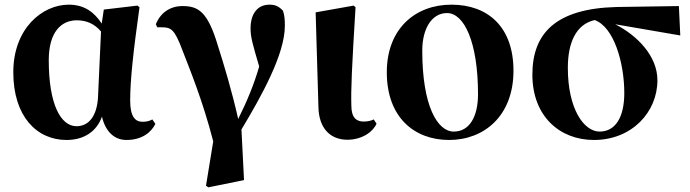

<svg xmlns="http://www.w3.org/2000/svg" viewBox="-20 -583 2958 823"><path d="M400 -164C395 -86 361 -42 308 -42C241 -42 189 -134 189 -325C189 -445 242 -496 309 -496C352 -496 386 -480 413 -448ZM633 -71C622 -65 610 -61 591 -61C560 -61 538 -82 538 -152C538 -238 551 -360 578 -552L569 -559L425 -542L416 -482C384 -531 341 -563 275 -563C161 -563 37 -461 37 -273C37 -85 137 17 265 17C342 17 395 -21 417 -83C432 -19 470 17 522 17C590 17 629 -17 646 -52Z M654 -466H673C713 -466 728 -458 761 -370C793 -287 849 -152 894 23L863 213L873 220L1026 189L1015 -28C1102 -173 1201 -351 1201 -472C1201 -499 1200 -516 1193 -537C1176 -555 1161 -563 1135 -563C1083 -563 1054 -523 1054 -461C1054 -424 1063 -393 1091 -298C1069 -222 1040 -151 1001 -73C974 -193 939 -309 914 -387C870 -535 829 -557 762 -557C710 -557 668 -529 648 -479Z M1469 16C1533 16 1580 -19 1594 -53L1582 -71C1571 -66 1558 -62 1539 -62C1509 -62 1486 -77 1486 -131C1484 -199 1488 -290 1504 -552L1496 -559L1333 -530L1345 -123C1347 -33 1396 16 1469 16Z M1905 17C2056 17 2181 -87 2181 -280C2181 -467 2072 -563 1915 -563C1761 -563 1638 -461 1638 -273C1638 -80 1756 17 1905 17ZM1925 -19C1855 -19 1790 -129 1790 -366C1790 -462 1832 -527 1896 -527C1970 -527 2029 -402 2029 -179C2029 -84 1993 -19 1925 -19Z M2550 -19C2483 -19 2414 -116 2414 -292C2414 -400 2449 -479 2529 -497C2611 -468 2656 -315 2656 -184C2656 -82 2619 -19 2550 -19ZM2896 -431 2890 -557 2622 -553C2364 -546 2262 -442 2262 -263C2262 -86 2378 17 2526 17C2688 17 2798 -102 2798 -239C2798 -344 2710 -432 2617 -479Z"/></svg>

Font: Noto Serif TC Black
Style: Regular
Weight: 900
Version: Version 1.001;PS 1.001;hotconv 16.6.54;makeotf.lib2.5.65590